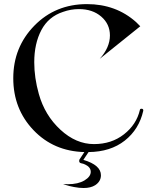

<svg xmlns="http://www.w3.org/2000/svg" viewBox="-20 -732 752 939"><path d="M664.1 -194.3Q665 -200.2 671.9 -200.2Q680.7 -200.2 680.7 -192.4Q680.7 -192.4 680.7 -190.4Q660.2 -99.6 590.3 -44.4Q520.5 10.7 413.1 11.7L387.7 49.8Q473.6 75.2 473.6 125Q473.6 155.3 445.3 173.8Q423.8 187.5 388.7 187.5Q367.2 187.5 341.8 182.6Q316.4 177.7 302.7 172.9L288.1 168Q295.9 168.9 311.5 168.9Q362.3 168.9 393.1 150.4Q423.8 131.8 423.8 108.4Q423.8 85.9 397.5 73.2Q388.7 68.4 377 66.4Q367.2 64.5 367.2 54.7Q367.2 50.8 368.2 48.8L392.6 11.7Q242.2 7.8 143.6 -95.7Q44.9 -199.2 44.9 -349.6Q44.9 -501 147.9 -606.4Q251 -711.9 405.3 -711.9Q546.9 -711.9 645.5 -624Q666 -603.5 666 -603.5L467.8 -444.3Q517.6 -500 517.6 -558.6Q517.6 -614.3 475.1 -650.9Q432.6 -687.5 366.2 -687.5Q326.2 -687.5 288.1 -673.8Q216.8 -650.4 182.1 -584.5Q147.5 -518.6 147.5 -427.7Q147.5 -351.6 169.9 -272.5Q199.2 -168 275.4 -97.7Q351.6 -27.3 439.5 -27.3Q525.4 -27.3 586.4 -75.2Q647.5 -123 664.1 -194.3Z"/></svg>

Font: Olivea
Style: LigaturesFont
Weight: 400
Designer: Achmad Aprilia Pratama
Version: Version 001.000